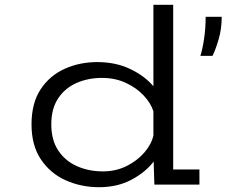

<svg xmlns="http://www.w3.org/2000/svg" viewBox="-20 -770 945 801"><path d="M393 11Q318.5 11 254.2 -17.8Q190 -46.5 150.8 -104.8Q111.5 -163 111.5 -251Q111.5 -339.5 149.2 -397Q187 -454.5 249.5 -482.8Q312 -511 385.5 -511Q463 -511 523.5 -482Q584 -453 620 -410V-750H702.5V-63H812V0H624L621 -96Q586.5 -51 528 -20Q469.5 11 393 11ZM194 -251Q194 -186 223 -142.2Q252 -98.5 301 -76.8Q350 -55 409.5 -55Q463 -55 507.5 -77Q552 -99 581.8 -133.2Q611.5 -167.5 620 -204.5V-305.5Q609.5 -339.5 579.2 -371.8Q549 -404 504.5 -424.5Q460 -445 405.5 -445Q347.5 -445 299.2 -423.8Q251 -402.5 222.5 -359.5Q194 -316.5 194 -251ZM816 -537Q824.5 -562.5 831.2 -607.2Q838 -652 838 -700H905Q905 -649.5 892 -605.5Q879 -561.5 866.5 -537Z"/></svg>

Font: Trispace SemiExpanded Light
Style: Regular
Weight: 300
Width: 6
Designer: Tyler Finck
Foundry: Etcetera Type Company
Version: Version 1.210; ttfautohint (v1.8.3)